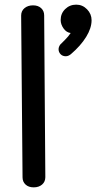

<svg xmlns="http://www.w3.org/2000/svg" viewBox="-20 -815 438 826"><path d="M77 -52 71 -748Q71 -768 85.5 -780Q100 -792 122 -792Q144 -792 157 -780Q170 -768 170 -749L175 -53Q175 -33 161 -21Q147 -9 125 -9Q103 -9 90 -21Q77 -33 77 -52ZM374 -728Q374 -694 350.5 -656Q327 -618 285 -582Q274 -573 263 -573Q249 -573 240.5 -582Q232 -591 232 -603Q232 -613 239 -623Q244 -628 259.5 -643.5Q275 -659 284 -673Q266 -675 253.5 -692.5Q241 -710 241 -729Q241 -757 260.5 -776Q280 -795 308 -795Q335 -795 354.5 -775Q374 -755 374 -728Z"/></svg>

Font: Mali Medium
Style: Regular
Weight: 500
Version: Version 1.000; ttfautohint (v1.6)